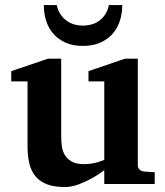

<svg xmlns="http://www.w3.org/2000/svg" viewBox="-20 -734 660 766"><path d="M396 0V-55.2Q371.1 -36.1 344.2 -21.5Q321.3 -8.8 293.5 1.7Q265.6 12.2 237.8 12.2Q195.3 12.2 166.7 1Q138.2 -10.3 121.1 -31.2Q104 -52.2 96.9 -82.5Q89.8 -112.8 89.8 -150.9V-409.2H24.9V-450.2L171.9 -500H224.1V-189.9Q224.1 -171.4 226.6 -151.9Q229 -132.3 238.3 -116.2Q247.6 -100.1 265.9 -89.6Q284.2 -79.1 315.9 -79.1Q331.5 -79.1 345.9 -81.5Q360.4 -84 371.6 -87.4Q384.3 -91.3 396 -96.2V-409.2H333V-450.2L479 -500H529.8V-73.2Q529.8 -64 536.9 -57.4Q543.9 -50.8 553.2 -49.8L597.2 -46.9V0ZM467.8 -713.9Q467.8 -680.2 458 -650.4Q448.2 -620.6 428.7 -598.6Q409.2 -576.7 379.6 -563.7Q350.1 -550.8 310.5 -550.8Q271 -550.8 241.9 -563.7Q212.9 -576.7 193.4 -598.6Q173.8 -620.6 164.3 -650.4Q154.8 -680.2 154.8 -713.9H206.5Q211.4 -691.4 222.2 -675.8Q232.9 -660.2 247.1 -650.4Q261.2 -640.6 277.6 -636.2Q293.9 -631.8 310.5 -631.8Q327.6 -631.8 344.2 -636.2Q360.8 -640.6 374.8 -650.4Q388.7 -660.2 399.2 -675.8Q409.7 -691.4 414.6 -713.9Z"/></svg>

Font: Charis SIL
Style: Bold
Weight: 700
Foundry: SIL International
Version: Version 4.112